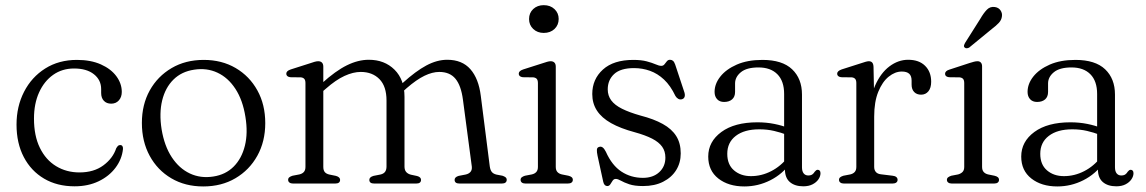

<svg xmlns="http://www.w3.org/2000/svg" viewBox="-20 -694 4332 726"><path d="M440.5 -346.5Q440.5 -327 429.5 -314.5Q418.5 -302 400.5 -302Q383 -302 372.8 -312.8Q362.5 -323.5 362.5 -342.5V-357Q362.5 -391.5 335.2 -413.2Q308 -435 260 -435Q215 -435 181 -411Q147 -387 127.8 -344.5Q108.5 -302 108.5 -245.5Q108.5 -180.5 130.8 -135Q153 -89.5 192 -65.8Q231 -42 280.5 -42Q335 -42 371 -68.8Q407 -95.5 419.5 -133.5Q423.5 -140 426.5 -142.8Q429.5 -145.5 434.5 -145.5Q440.5 -145.5 443 -141.2Q445.5 -137 445 -130.5Q441 -92 416.8 -59.8Q392.5 -27.5 352.8 -8.5Q313 10.5 262 10.5Q196 10.5 146.8 -18.5Q97.5 -47.5 70 -100Q42.5 -152.5 42.5 -223Q42.5 -291.5 71 -347Q99.5 -402.5 151 -435Q202.5 -467.5 271 -467.5Q323.5 -467.5 361.5 -450.5Q399.5 -433.5 420 -405.8Q440.5 -378 440.5 -346.5Z M750.5 -467.5Q818.5 -467.5 871 -436.8Q923.5 -406 953.2 -352.2Q983 -298.5 983 -228.5Q983 -159 953 -105Q923 -51 870.2 -20Q817.5 11 748.5 11Q680 11 627.8 -19.8Q575.5 -50.5 546 -104.8Q516.5 -159 516.5 -229Q516.5 -298.5 546.2 -352Q576 -405.5 628.8 -436.5Q681.5 -467.5 750.5 -467.5ZM786.5 -26.5Q833 -33.5 863.5 -64Q894 -94.5 906 -143Q918 -191.5 908 -252Q898 -315.5 870.2 -358Q842.5 -400.5 802.2 -419.2Q762 -438 714 -430.5Q666.5 -423.5 635.8 -393Q605 -362.5 593.2 -314.2Q581.5 -266 591 -205.5Q601.5 -142 629.5 -99.5Q657.5 -57 698 -38Q738.5 -19 786.5 -26.5Z M1202.5 -442V-63Q1202.5 -50 1208.2 -43.2Q1214 -36.5 1225.5 -34L1250 -29Q1266 -24.5 1266 -14Q1266 0 1247.5 0H1088Q1079.5 0 1074.5 -3.8Q1069.5 -7.5 1069.5 -14Q1069.5 -20 1073.8 -23.5Q1078 -27 1086 -29.5L1112 -34.5Q1123 -37 1129 -43.8Q1135 -50.5 1135 -63V-379.5Q1135 -390.5 1130.8 -395.5Q1126.5 -400.5 1118 -401.5L1077.5 -402Q1070 -403 1066.2 -406.5Q1062.5 -410 1062.5 -415Q1062.5 -420.5 1066.5 -424.5Q1070.5 -428.5 1079.5 -431.5L1150 -454Q1161 -458 1169.2 -460.2Q1177.5 -462.5 1183 -462.5Q1192.5 -462.5 1197.5 -457.2Q1202.5 -452 1202.5 -442ZM1189.5 -339 1172.5 -356.5 1197 -379Q1249 -426 1291.5 -447Q1334 -468 1374.5 -468Q1434 -468 1471.8 -430.5Q1509.5 -393 1509.5 -328V-64.5Q1509.5 -51 1515.8 -43.8Q1522 -36.5 1533.5 -33.5L1557 -28.5Q1572 -24.5 1572 -14Q1572 0 1554 0H1395Q1376.5 0 1376.5 -14Q1376.5 -24.5 1392.5 -29L1418 -34Q1430 -36.5 1435.8 -44Q1441.5 -51.5 1441.5 -64.5V-314Q1441.5 -367.5 1414.8 -394.8Q1388 -422 1344 -422Q1315.5 -422 1282.8 -407Q1250 -392 1212 -358.5ZM1496.5 -341.5 1479.5 -359.5 1503 -380.5Q1552 -425 1592.2 -446.5Q1632.5 -468 1671 -468Q1727.5 -468 1758.8 -432.2Q1790 -396.5 1798 -331.5L1832 -64.5Q1834 -51 1839.5 -44Q1845 -37 1856.5 -34L1880 -29.5Q1887.5 -27 1891.8 -23.5Q1896 -20 1896 -14Q1896 -7.5 1891.5 -3.8Q1887 0 1877.5 0H1717.5Q1699 0 1699 -14Q1699 -24.5 1714.5 -29L1740.5 -34Q1752.5 -36.5 1759 -44Q1765.5 -51.5 1764 -64.5L1730.5 -317Q1723.5 -370.5 1702.2 -396.2Q1681 -422 1641 -422Q1615 -422 1585 -407.5Q1555 -393 1517.5 -360.5Z M2081.5 -442V-63Q2081.5 -50.5 2087.5 -43.8Q2093.5 -37 2104.5 -34.5L2129.5 -29.5Q2137.5 -27.5 2141.8 -23.8Q2146 -20 2146 -14Q2146 -7.5 2141.2 -3.8Q2136.5 0 2127 0H1967Q1958 0 1953.2 -3.8Q1948.5 -7.5 1948.5 -14Q1948.5 -20 1952.8 -23.5Q1957 -27 1965 -29.5L1991 -34.5Q2002 -37 2008 -43.8Q2014 -50.5 2014 -63V-379.5Q2014 -390.5 2009.8 -395.5Q2005.5 -400.5 1996.5 -401.5L1956.5 -402Q1949 -403 1945.2 -406.5Q1941.5 -410 1941.5 -415Q1941.5 -420.5 1945.5 -424.5Q1949.5 -428.5 1958.5 -431.5L2029 -454Q2040.5 -458 2048.5 -460.2Q2056.5 -462.5 2062 -462.5Q2071.5 -462.5 2076.5 -457.2Q2081.5 -452 2081.5 -442ZM2036 -569.5Q2012 -569.5 1996.2 -584.5Q1980.5 -599.5 1980.5 -622Q1980.5 -645 1996.2 -659.8Q2012 -674.5 2036 -674.5Q2061 -674.5 2076.8 -659.5Q2092.5 -644.5 2092.5 -622.5Q2092.5 -599.5 2076.8 -584.5Q2061 -569.5 2036 -569.5Z M2411 -21.5Q2449.5 -21.5 2472.8 -43Q2496 -64.5 2496 -98Q2496 -122 2483.8 -139.2Q2471.5 -156.5 2445.8 -169.8Q2420 -183 2380 -194Q2326 -208.5 2290.5 -228.5Q2255 -248.5 2237.2 -275.8Q2219.5 -303 2219.5 -338.5Q2219.5 -394.5 2259.8 -431Q2300 -467.5 2375 -467.5Q2405 -467.5 2425.5 -462Q2446 -456.5 2459 -450.8Q2472 -445 2480.5 -445Q2488 -445 2492.5 -450.8Q2497 -456.5 2501.5 -462.2Q2506 -468 2513.5 -468Q2520 -468 2524.8 -464Q2529.5 -460 2533 -450L2566.5 -349Q2571 -337 2569 -329.2Q2567 -321.5 2559.5 -319Q2552 -316.5 2545.2 -320Q2538.5 -323.5 2534 -331Q2515.5 -370 2491 -393Q2466.5 -416 2437.8 -426.2Q2409 -436.5 2377.5 -436.5Q2326.5 -436.5 2302.2 -414Q2278 -391.5 2278 -356Q2278 -332.5 2291.2 -314.5Q2304.5 -296.5 2332 -282.8Q2359.5 -269 2402 -257Q2452.5 -244 2486.2 -225.2Q2520 -206.5 2537 -179.5Q2554 -152.5 2554 -114Q2554 -78.5 2536.8 -50.8Q2519.5 -23 2487.5 -6.8Q2455.5 9.5 2411.5 9.5Q2379.5 9.5 2359.5 2.8Q2339.5 -4 2327.8 -10.8Q2316 -17.5 2308.5 -17.5Q2301 -17.5 2296.5 -10.8Q2292 -4 2287.8 2.8Q2283.5 9.5 2276.5 9.5Q2271 9.5 2267 5.8Q2263 2 2261 -6.5L2239.5 -105Q2236.5 -119 2237 -127.8Q2237.5 -136.5 2245.5 -138.5Q2252.5 -141 2258.8 -136.5Q2265 -132 2271 -120Q2294 -68.5 2330 -45Q2366 -21.5 2411 -21.5Z M2948 -54V-67L2945 -74.5V-338.5Q2945 -387.5 2919.5 -413.2Q2894 -439 2848 -439Q2803.5 -439 2781.5 -421Q2759.5 -403 2759.5 -378.5V-346.5Q2759.5 -328 2748.2 -318.2Q2737 -308.5 2718 -308.5Q2701 -308.5 2691.5 -319Q2682 -329.5 2682 -346.5Q2682 -377 2703.8 -404.5Q2725.5 -432 2766 -449.8Q2806.5 -467.5 2863 -467.5Q2938 -467.5 2975.2 -432Q3012.5 -396.5 3012.5 -336.5V-61.5Q3012.5 -46 3019 -38.2Q3025.5 -30.5 3036 -30.5Q3046.5 -30.5 3052 -34.8Q3057.5 -39 3060.5 -44.5Q3063 -47.5 3065.8 -49.8Q3068.5 -52 3072 -52Q3076.5 -52 3079.5 -48.8Q3082.5 -45.5 3082.5 -39Q3082.5 -27.5 3074.8 -16Q3067 -4.5 3052.5 3Q3038 10.5 3017.5 10.5Q2985.5 10.5 2966.8 -5.5Q2948 -21.5 2948 -54ZM2658 -102Q2658 -158.5 2707.8 -195Q2757.5 -231.5 2844 -231.5Q2877.5 -231.5 2907.5 -225.5Q2937.5 -219.5 2961 -210L2956 -184Q2932.5 -193 2906.8 -199Q2881 -205 2851 -205Q2794.5 -205 2762.2 -180.2Q2730 -155.5 2730 -112.5Q2730 -71.5 2755.5 -49.8Q2781 -28 2819.5 -28Q2859.5 -28 2896 -46.8Q2932.5 -65.5 2960 -100.5L2970 -79Q2939.5 -36 2893 -12.5Q2846.5 11 2794.5 11Q2734.5 11 2696.2 -19Q2658 -49 2658 -102Z M3268 -255.5Q3268 -323 3289 -370.5Q3310 -418 3343.2 -443Q3376.5 -468 3414 -468Q3455 -468 3478 -445.2Q3501 -422.5 3501 -385Q3501 -361.5 3490.5 -348.8Q3480 -336 3463 -336Q3446.5 -336 3436.8 -346Q3427 -356 3427 -374V-389Q3427 -407 3417.8 -415.2Q3408.5 -423.5 3390 -423.5Q3364.5 -423.5 3340.5 -404.2Q3316.5 -385 3301 -347Q3285.5 -309 3285.5 -253ZM3283 -441 3285.5 -318V-63Q3285.5 -51 3291.8 -43.8Q3298 -36.5 3310.5 -35L3355.5 -29.5Q3364.5 -28.5 3369.2 -24.5Q3374 -20.5 3374 -14Q3374 -7.5 3369 -3.8Q3364 0 3355 0H3171Q3162.5 0 3157.5 -3.8Q3152.5 -7.5 3152.5 -14Q3152.5 -20 3156.8 -23.5Q3161 -27 3169 -29.5L3195 -34.5Q3206 -37 3212 -43.8Q3218 -50.5 3218 -63V-379.5Q3218 -390.5 3213.8 -395.5Q3209.5 -400.5 3201 -401.5L3160.5 -402Q3153 -403 3149.2 -406.5Q3145.5 -410 3145.5 -415Q3145.5 -420.5 3149.8 -424.5Q3154 -428.5 3162.5 -431.5L3233 -454Q3244.5 -458 3252.5 -460.2Q3260.5 -462.5 3265 -462.5Q3273.5 -462.5 3278 -457.5Q3282.5 -452.5 3283 -441Z M3693.5 -443V-63Q3693.5 -50.5 3699.5 -43.8Q3705.5 -37 3716 -34.5L3740.5 -29.5Q3749 -27.5 3753.2 -23.8Q3757.5 -20 3757.5 -14Q3757.5 -7.5 3752.8 -3.8Q3748 0 3739 0H3579Q3570.5 0 3565.5 -3.8Q3560.5 -7.5 3560.5 -14Q3560.5 -20 3565 -23.5Q3569.5 -27 3577 -29.5L3603 -34.5Q3613.5 -37.5 3619.8 -44Q3626 -50.5 3626 -63V-379.5Q3626 -390.5 3621.8 -395.5Q3617.5 -400.5 3608.5 -401.5L3568.5 -402Q3561 -403 3557.2 -406.2Q3553.5 -409.5 3553.5 -415Q3553.5 -420.5 3557.8 -424.5Q3562 -428.5 3570.5 -431L3645.5 -455.5Q3655 -458.5 3662.5 -460.5Q3670 -462.5 3676.5 -462.5Q3684 -462.5 3688.8 -457.5Q3693.5 -452.5 3693.5 -443ZM3686.5 -622.5Q3699.5 -645 3711.8 -657.5Q3724 -670 3741.5 -667.5Q3756 -665.5 3763.2 -654.8Q3770.5 -644 3768.5 -632Q3767 -618.5 3756.8 -607.5Q3746.5 -596.5 3730.5 -584.5L3644.5 -514Q3640.5 -512 3636 -511.5Q3631.5 -511 3628 -514Q3624 -517.5 3625.2 -522.2Q3626.5 -527 3629 -531.5Z M4131.5 -54V-67L4128.5 -74.5V-338.5Q4128.5 -387.5 4103 -413.2Q4077.5 -439 4031.5 -439Q3987 -439 3965 -421Q3943 -403 3943 -378.5V-346.5Q3943 -328 3931.8 -318.2Q3920.5 -308.5 3901.5 -308.5Q3884.5 -308.5 3875 -319Q3865.5 -329.5 3865.5 -346.5Q3865.5 -377 3887.2 -404.5Q3909 -432 3949.5 -449.8Q3990 -467.5 4046.5 -467.5Q4121.5 -467.5 4158.8 -432Q4196 -396.5 4196 -336.5V-61.5Q4196 -46 4202.5 -38.2Q4209 -30.5 4219.5 -30.5Q4230 -30.5 4235.5 -34.8Q4241 -39 4244 -44.5Q4246.5 -47.5 4249.2 -49.8Q4252 -52 4255.5 -52Q4260 -52 4263 -48.8Q4266 -45.5 4266 -39Q4266 -27.5 4258.2 -16Q4250.5 -4.5 4236 3Q4221.5 10.5 4201 10.5Q4169 10.5 4150.2 -5.5Q4131.5 -21.5 4131.5 -54ZM3841.5 -102Q3841.5 -158.5 3891.2 -195Q3941 -231.5 4027.5 -231.5Q4061 -231.5 4091 -225.5Q4121 -219.5 4144.5 -210L4139.5 -184Q4116 -193 4090.2 -199Q4064.5 -205 4034.5 -205Q3978 -205 3945.8 -180.2Q3913.5 -155.5 3913.5 -112.5Q3913.5 -71.5 3939 -49.8Q3964.5 -28 4003 -28Q4043 -28 4079.5 -46.8Q4116 -65.5 4143.5 -100.5L4153.5 -79Q4123 -36 4076.5 -12.5Q4030 11 3978 11Q3918 11 3879.8 -19Q3841.5 -49 3841.5 -102Z"/></svg>

Font: Fraunces 48pt Soft Wonky Light
Style: Regular
Weight: 300
Version: Version 1.000;[b76b70a41]